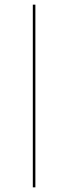

<svg xmlns="http://www.w3.org/2000/svg" viewBox="-20 -805 300 825"><path d="M121 0V-785H132V0Z"/></svg>

Font: Anybody UltraExpanded Thin
Style: Regular
Weight: 100
Width: 9
Designer: Tyler Finck
Foundry: Etcetera Type Company
Version: Version 1.010; ttfautohint (v1.8.3) -l 8 -r 50 -G 200 -x 14 